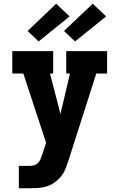

<svg xmlns="http://www.w3.org/2000/svg" viewBox="-20 -1009 640 1029"><path d="M81 0V-120H135Q149 -120 162.5 -123.5Q176 -127 185 -137Q194 -147 199 -160Q204 -173 208 -186L227 -244L105 -615H46V-735H265V-615H248L304 -398L355 -615H335V-735H554V-615H496L347 -149Q340 -127 331 -104.5Q322 -82 307 -63.5Q292 -45 272.5 -31Q253 -17 230 -10Q207 -3 183 -1.5Q159 0 135 0ZM382 -787 323 -843 477 -989 549 -921ZM187 -787 128 -843 281 -989 353 -921Z"/></svg>

Font: Iosevka Etoile Heavy
Style: Regular
Weight: 900
Designer: Belleve Invis
Foundry: Belleve Invis
Version: Version 22.1.2; ttfautohint (v1.8.4)